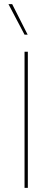

<svg xmlns="http://www.w3.org/2000/svg" viewBox="-20 -911 254 931"><path d="M115 -660V0H99V-660ZM39 -891 114 -743H99L21 -891Z"/></svg>

Font: Kantumruy Pro Thin
Style: Regular
Weight: 250
Version: Version 1.002